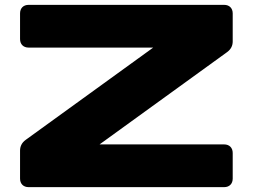

<svg xmlns="http://www.w3.org/2000/svg" viewBox="-20 -770 1040 790"><path d="M97.7 0H902.3C923.8 0 937.5 -13.7 937.5 -35.2V-140.6C937.5 -162.1 923.8 -175.8 902.3 -175.8H389.6L914.6 -555.7C931.2 -567.9 937.5 -583 937.5 -599.6V-714.8C937.5 -736.3 923.8 -750 902.3 -750H97.7C76.2 -750 62.5 -736.3 62.5 -714.8V-609.4C62.5 -587.9 76.2 -574.2 97.7 -574.2H610.4L85.4 -194.3C69.3 -182.6 62.5 -167 62.5 -150.4V-35.2C62.5 -13.7 76.2 0 97.7 0Z"/></svg>

Font: Gyrotrope Black
Style: Regular
Weight: 900
Designer: David Moles
Version: Version 1.003;Glyphs 3.3.1 (3343)